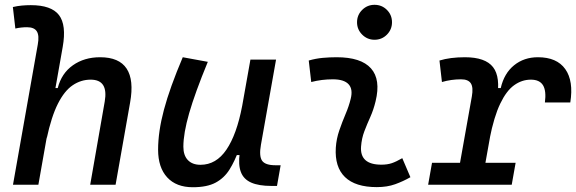

<svg xmlns="http://www.w3.org/2000/svg" viewBox="-20 -764 2384 794"><path d="M353 0 413.1 -344.2Q420.9 -389.2 406.5 -411.9Q392.1 -434.6 355 -434.6Q314.9 -434.6 280.8 -411.6Q246.6 -388.7 219.5 -335.2Q192.4 -281.7 172.9 -190.4L197.3 -399.9H218.8Q234.4 -460.9 281.5 -494.1Q328.6 -527.3 394 -527.3Q472.7 -527.3 503.7 -480.2Q534.7 -433.1 518.1 -340.3L458 0ZM33.7 0 136.2 -579.6Q143.1 -617.2 132.3 -634.3Q121.6 -651.4 91.8 -651.4Q79.6 -651.4 67.6 -650.1Q55.7 -648.9 43.5 -646L33.2 -734.9Q51.8 -739.3 70.3 -741Q88.9 -742.7 107.4 -742.7Q192.4 -742.7 223.9 -701.7Q255.4 -660.6 239.3 -569.8L138.7 0Z M777.3 10.3Q709 10.3 671.4 -30.5Q633.8 -71.3 633.8 -145Q633.8 -219.7 658 -310.3Q682.1 -400.9 735.8 -527.3L839.4 -508.3Q786.1 -378.9 762.2 -295.7Q738.3 -212.4 738.3 -157.2Q738.3 -121.6 756.8 -102.1Q775.4 -82.5 809.1 -82.5Q874 -82.5 916.5 -145.3Q959 -208 981.4 -325.7L972.7 -122.6H940.4L968.3 -146Q951.2 -98.1 929.2 -63Q907.2 -27.8 871.8 -8.8Q836.4 10.3 777.3 10.3ZM1102.5 4.9Q1049.8 4.9 1018.6 -9Q987.3 -22.9 976.1 -52.7Q964.8 -82.5 971.2 -129.9L965.3 -234.9L1015.6 -517.6H1121.6L1059.1 -165.5Q1050.8 -118.7 1063.7 -99.6Q1076.7 -80.6 1119.6 -80.6H1140.6L1125.5 4.9Z M1528.8 -599.6Q1499 -599.6 1477.8 -620.8Q1456.5 -642.1 1456.5 -671.9Q1456.5 -702.1 1477.8 -723.1Q1499 -744.1 1528.8 -744.1Q1559.1 -744.1 1580.1 -723.1Q1601.1 -702.1 1601.1 -671.9Q1601.1 -642.1 1580.1 -620.8Q1559.1 -599.6 1528.8 -599.6ZM1643.6 -109.9 1677.2 -31.2Q1647.5 -14.2 1614.3 -2.2Q1581.1 9.8 1538.1 9.8Q1449.7 9.8 1406.7 -31.7Q1363.8 -73.2 1368.7 -153.3Q1371.1 -189.9 1383.1 -224.6Q1395 -259.3 1408.9 -292Q1422.9 -324.7 1430.2 -355Q1440.4 -395 1421.6 -415.5Q1402.8 -436 1356.4 -436Q1310.1 -436 1267.1 -424.8L1256.8 -513.7Q1285.6 -522 1314.5 -524.7Q1343.3 -527.3 1372.1 -527.3Q1473.1 -527.3 1514.2 -481.2Q1555.2 -435.1 1533.2 -345.2Q1524.9 -310.5 1511.5 -280.5Q1498 -250.5 1486.8 -221.2Q1475.6 -191.9 1473.1 -157.7Q1467.8 -83 1557.1 -83Q1581.5 -83 1599.9 -89.1Q1618.2 -95.2 1643.6 -109.9Z M1866.2 0 1931.2 -364.7Q1938 -402.3 1927.2 -419.2Q1916.5 -436 1886.7 -436Q1845.7 -436 1807.6 -424.8L1797.4 -513.7Q1819.3 -520.5 1845.7 -523.9Q1872.1 -527.3 1902.3 -527.3Q1987.3 -527.3 2019 -486.3Q2050.8 -445.3 2034.7 -355L1971.2 0ZM1750.5 0 1766.6 -90.8H2112.3L2096.2 0ZM2004.9 -190.4 2029.3 -399.9H2050.8Q2064.9 -460.9 2106 -494.1Q2147 -527.3 2204.6 -527.3Q2282.7 -527.3 2317.6 -478.3Q2352.5 -429.2 2338.4 -340.3H2233.4Q2239.7 -388.2 2225.6 -411.4Q2211.4 -434.6 2175.3 -434.6Q2138.2 -434.6 2106.2 -411.6Q2074.2 -388.7 2048.6 -335.2Q2022.9 -281.7 2004.9 -190.4Z"/></svg>

Font: Cascadia Code
Style: Italic
Weight: 400
Italic angle: -10°
Designer: Aaron Bell
Foundry: Saja Typeworks
Version: Version 2407.024